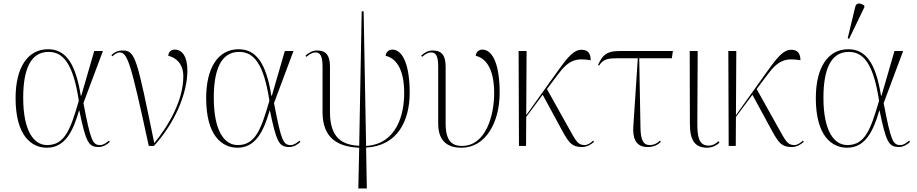

<svg xmlns="http://www.w3.org/2000/svg" viewBox="-20 -824 5180 1084"><path d="M245 10C348 10 393 -85 426 -199H428C465 -22 479 6 537 6C563 6 586 -9 600 -23L595 -30C583 -20 565 -5 546 -5C503 -5 492 -28 451 -242L561 -536H512L439 -284H436C406 -473 347 -546 251 -546C137 -546 68 -444 68 -270C68 -58 157 10 245 10ZM246 -5C171 -5 111 -84 111 -272C111 -427 150 -531 254 -531C335 -531 393 -468 425 -255C378 -95 347 -5 246 -5Z M820 0H849C971 -133 1038 -302 1038 -425C1038 -505 1009 -544 966 -544C946 -544 931 -530 930 -509C974 -499 1015 -464 1015 -393C1015 -260 936 -120 851 -16C753 -493 745 -539 673 -539C643 -539 625 -528 609 -513L614 -506C629 -519 643 -528 654 -528C700 -528 717 -476 820 0Z M1321 10C1424 10 1469 -85 1502 -199H1504C1541 -22 1555 6 1613 6C1639 6 1662 -9 1676 -23L1671 -30C1659 -20 1641 -5 1622 -5C1579 -5 1568 -28 1527 -242L1637 -536H1588L1515 -284H1512C1482 -473 1423 -546 1327 -546C1213 -546 1144 -444 1144 -270C1144 -58 1233 10 1321 10ZM1322 -5C1247 -5 1187 -84 1187 -272C1187 -427 1226 -531 1330 -531C1411 -531 1469 -468 1501 -255C1454 -95 1423 -5 1322 -5Z M2003 240H2051L2047 9C2221 0 2293 -137 2293 -301C2293 -459 2253 -544 2195 -544C2179 -544 2160 -534 2157 -509C2208 -497 2262 -447 2262 -298C2262 -178 2220 -11 2047 0L2033 -760H2022L2008 -1C1917 -5 1843 -41 1843 -191V-447C1843 -509 1823 -539 1770 -539C1746 -539 1724 -528 1705 -510L1710 -503C1734 -524 1749 -528 1761 -528C1786 -528 1801 -512 1801 -447V-191C1801 -45 1886 5 2008 10Z M2585 10C2721 10 2801 -131 2801 -301C2801 -459 2762 -544 2703 -544C2687 -544 2668 -534 2666 -509C2716 -497 2770 -447 2770 -298C2770 -174 2724 0 2588 0C2532 0 2496 -29 2496 -126V-447C2496 -509 2476 -539 2423 -539C2399 -539 2377 -528 2358 -510L2363 -503C2387 -524 2402 -528 2414 -528C2439 -528 2454 -512 2454 -447V-126C2454 -37 2497 10 2585 10Z M2910 0H2950L2951 -164L3044 -289L3157 -81C3192 -18 3210 6 3265 6C3292 6 3313 -5 3334 -23L3329 -30C3314 -16 3298 -5 3280 -5C3241 -5 3230 -32 3192 -99L3068 -321L3128 -401C3192 -488 3234 -497 3315 -484C3315 -516 3304 -543 3264 -543C3220 -543 3188 -505 3129 -423L2951 -174L2953 -536H2908Z M3635 6C3668 6 3690 -3 3711 -23L3706 -30C3692 -16 3673 -5 3648 -5C3610 -5 3597 -38 3596 -104L3589 -495H3773L3779 -536H3478C3397 -536 3380 -506 3356 -457L3362 -454C3386 -487 3402 -495 3467 -495H3581L3556 -116C3551 -56 3562 6 3635 6Z M3973 10C3998 10 4026 -2 4042 -19L4037 -27C4020 -12 4004 -2 3980 -2C3924 -2 3917 -56 3917 -128L3919 -536H3874L3875 -126C3875 -33 3902 10 3973 10Z M4094 0H4134L4135 -164L4228 -289L4341 -81C4376 -18 4394 6 4449 6C4476 6 4497 -5 4518 -23L4513 -30C4498 -16 4482 -5 4464 -5C4425 -5 4414 -32 4376 -99L4252 -321L4312 -401C4376 -488 4418 -497 4499 -484C4499 -516 4488 -543 4448 -543C4404 -543 4372 -505 4313 -423L4135 -174L4137 -536H4092Z M4774 -605 4860 -783V-792C4838 -808 4814 -812 4808 -783L4766 -608ZM4763 10C4866 10 4911 -85 4944 -199H4946C4983 -22 4997 6 5055 6C5081 6 5104 -9 5118 -23L5113 -30C5101 -20 5083 -5 5064 -5C5021 -5 5010 -28 4969 -242L5079 -536H5030L4957 -284H4954C4924 -473 4865 -546 4769 -546C4655 -546 4586 -444 4586 -270C4586 -58 4675 10 4763 10ZM4764 -5C4689 -5 4629 -84 4629 -272C4629 -427 4668 -531 4772 -531C4853 -531 4911 -468 4943 -255C4896 -95 4865 -5 4764 -5Z"/></svg>

Font: Noto Serif Display ExtraLight
Style: Regular
Weight: 200
Designer: Monotype Design Team
Foundry: Monotype Imaging Inc.
Version: Version 2.009